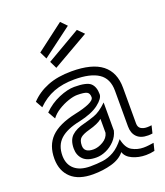

<svg xmlns="http://www.w3.org/2000/svg" viewBox="-155 -955 922 1072"><g transform="rotate(-20 306.5 -419.5)"><path d="M167 -728 329 -851 363 -816 188 -685ZM201 -660 402 -777 438 -741 222 -617ZM601 -89Q594 -88 587.5 -87.5Q581 -87 575 -87Q531 -87 508.5 -110Q486 -133 486 -173V-385Q486 -457 437.5 -489.5Q389 -522 294 -522Q224 -522 170.5 -501.5Q117 -481 73 -437L50 -478Q91 -522 151.5 -546Q212 -570 294 -570Q416 -570 475 -523.5Q534 -477 534 -385V-173Q534 -151 548.5 -141.5Q563 -132 585 -132Q592 -132 598.5 -132.5Q605 -133 612 -134ZM578 6Q553 12 527 12Q483 12 447 -4.5Q411 -21 402 -51Q375 -17 323.5 -2.5Q272 12 213 12Q128 12 83.5 -29Q39 -70 38 -141V-144Q38 -223 84.5 -270Q131 -317 232 -339Q286 -350 318.5 -364.5Q351 -379 351 -396Q351 -420 335.5 -427.5Q320 -435 279 -435Q257 -435 226 -424.5Q195 -414 166 -396Q137 -378 119 -354L94 -398Q135 -439 187 -461Q239 -483 279 -483Q353 -483 376 -461.5Q399 -440 399 -396Q399 -371 359 -340Q319 -309 242 -292Q163 -276 124.5 -241Q86 -206 86 -144V-142Q87 -91 120 -63Q153 -35 213 -35Q252 -35 286.5 -39.5Q321 -44 353.5 -62.5Q386 -81 418 -122Q429 -67 460.5 -49.5Q492 -32 528 -32Q544 -32 559.5 -34Q575 -36 589 -38ZM404 -178Q396 -145 372.5 -120.5Q349 -96 319.5 -83Q290 -70 262 -70Q209 -70 184 -95Q159 -120 159 -160Q159 -210 185.5 -235Q212 -260 263 -272Q287 -278 324 -290.5Q361 -303 404 -345ZM356 -265Q332 -244 276 -229Q239 -219 223 -205.5Q207 -192 207 -160Q207 -118 262 -118Q290 -118 319.5 -135.5Q349 -153 356 -182Z"/></g></svg>

Font: Train One
Style: Regular
Weight: 400
Designer: Fontworks Inc.
Foundry: Fontworks Inc.
Version: Version 1.100